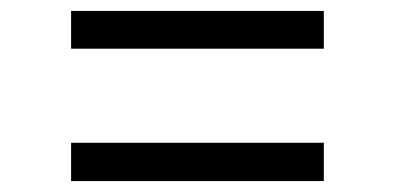

<svg xmlns="http://www.w3.org/2000/svg" viewBox="-20 -541 722 351"><path d="M572 -521V-452H110V-521ZM572 -280V-210H110V-280Z"/></svg>

Font: SUIT Variable
Style: Regular
Weight: 400
Designer: Sunn Youn; Korean Glyphs from Source Han Sans (Sandoll Communications; Soo-young Jang, Joo-yeon Kang)
Foundry: Sunn
Version: Version 1.150;FEAKit 1.0